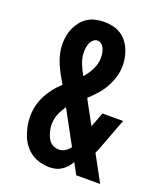

<svg xmlns="http://www.w3.org/2000/svg" viewBox="-139 -831 778 928"><g transform="rotate(20 250.0 -367.5)"><path d="M229 8Q204 8 179.5 2Q155 -4 134.5 -17.5Q114 -31 98.5 -51Q83 -71 74 -94Q65 -117 60 -141.5Q55 -166 55 -191Q55 -219 61.5 -246.5Q68 -274 81 -299.5Q94 -325 111.5 -347Q129 -369 150 -388Q137 -410 125 -432Q113 -454 103 -477.5Q93 -501 87.5 -525.5Q82 -550 82 -575Q82 -597 86 -618Q90 -639 99 -658.5Q108 -678 122 -695Q136 -712 154.5 -723Q173 -734 194 -738.5Q215 -743 237 -743Q258 -743 279.5 -738.5Q301 -734 319.5 -723Q338 -712 352 -695Q366 -678 374.5 -658.5Q383 -639 387.5 -617.5Q392 -596 392 -575Q392 -545 383.5 -516Q375 -487 360.5 -461Q346 -435 326 -412.5Q306 -390 284 -370Q286 -366 288 -362Q290 -358 292 -354L350 -248L379 -324H485L424 -162Q421 -155 418 -148Q415 -141 412 -134L485 0H362L331 -57Q319 -33 297 -15.5Q275 2 249 6L241 7ZM230 -462Q230 -462 230 -462Q230 -462 230 -462Q230 -462 230 -462Q230 -462 230 -462Q230 -462 230 -462Q230 -462 230 -462Q251 -485 265.5 -514Q280 -543 280 -574Q280 -586 278 -598Q276 -610 271.5 -620.5Q267 -631 257.5 -639Q248 -647 237 -647Q225 -647 215.5 -639Q206 -631 201.5 -620Q197 -609 195 -597Q193 -585 193 -573Q193 -544 204 -516Q215 -488 230 -462ZM240 -88Q257 -88 272 -97.5Q287 -107 296 -121L203 -292Q187 -270 176.5 -244.5Q166 -219 166 -191Q166 -180 168 -168Q170 -156 173.5 -145Q177 -134 182.5 -123Q188 -112 196.5 -104Q205 -96 216.5 -92Q228 -88 240 -88Z"/></g></svg>

Font: Iosevka Slab
Style: Bold
Weight: 700
Monospace: yes
Designer: Belleve Invis
Foundry: Belleve Invis
Version: Version 11.1.1; ttfautohint (v1.8.3)